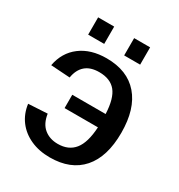

<svg xmlns="http://www.w3.org/2000/svg" viewBox="-166 -800 857 920"><g transform="rotate(30 262.0 -339.5)"><path d="M482.9 -263.7Q482.9 -130.9 421.1 -60.5Q359.4 9.8 244.1 9.8Q184.1 9.8 137.5 -11.5Q90.8 -32.7 62 -71Q33.2 -109.4 26.4 -161.1L131.3 -167Q138.7 -115.7 169.2 -90.6Q199.7 -65.4 245.1 -65.4Q304.2 -65.4 335.9 -104.7Q367.7 -144 372.6 -230.5H188V-304.2H372.6Q369.1 -388.7 338.6 -425.8Q308.1 -462.9 246.6 -462.9Q198.2 -462.9 170.7 -439Q143.1 -415 135.7 -369.6L29.8 -376.5Q43.9 -452.6 100.6 -495.4Q157.2 -538.1 244.1 -538.1Q359.4 -538.1 421.1 -466.8Q482.9 -395.5 482.9 -263.7ZM397.5 -687.5V-591.8H309.1V-687.5ZM198.7 -687.5V-591.8H109.9V-687.5Z"/></g></svg>

Font: Arimo Medium
Style: Regular
Weight: 500
Designer: Steve Matteson
Foundry: Monotype Imaging Inc.
Version: Version 1.33